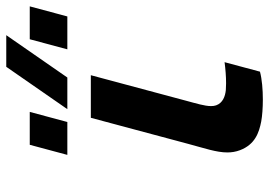

<svg xmlns="http://www.w3.org/2000/svg" viewBox="-143 -707 859 613"><g transform="rotate(-90 286.5 -400.5)"><path d="M345.5 -615 480.7 -810H379.7L244.5 -615ZM98.5 -615H203.5L235.7 -735H130.7ZM435.5 -615H540.5L572.7 -735H467.7ZM205.1 4C222.7 7.2 248.2 9.2 275 9.2C306.5 9.2 339.8 6.5 364.2 0L394.5 -113C372.5 -110.1 348.6 -108.2 327.4 -108.2C319.6 -108.2 312.2 -108.5 305.4 -109C285 -111 264.1 -119 256.7 -140C255 -144.8 254.3 -150.2 254.3 -156.3C254.3 -176.4 262.6 -203.1 271.7 -237L352.9 -540H216.9L133.6 -229C119.6 -176.7 106.3 -138.8 106.3 -104.3C106.3 -90.5 108.4 -77.3 113.4 -64C131.5 -16 169 -3 205.1 4Z"/></g></svg>

Font: Manrope
Style: ExtraBoldItalic
Weight: 800
Italic angle: -15°
Designer: Mikhail Sharanda
Foundry: Mikhail Sharanda
Version: Version 4.502;hotconv 1.0.109;makeotfexe 2.5.65596